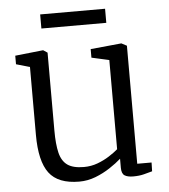

<svg xmlns="http://www.w3.org/2000/svg" viewBox="-52 -769 727 828"><g transform="rotate(-5 311.0 -355.5)"><path d="M491.5 9Q467.5 9 454.5 0.8Q441.5 -7.5 441.5 -33V-72Q421.5 -54 392.2 -34.8Q363 -15.5 328.8 -2.2Q294.5 11 258.5 11Q166.5 11 127.8 -40.5Q89 -92 89 -206V-500L30 -517V-554L151 -567H152L170 -555V-218Q170 -158.5 179 -121.5Q188 -84.5 212.5 -67.2Q237 -50 283.5 -50Q315 -50 343 -60.5Q371 -71 394 -85.8Q417 -100.5 432.5 -114V-500L356.5 -517V-554L489.5 -567H490.5L513.5 -555V-44H575.5L574.5 -6Q558 -1.5 538 3.8Q518 9 491.5 9ZM433.5 -722V-661H152.5V-722Z"/></g></svg>

Font: Merriweather Light 18pt Light
Style: Regular
Weight: 300
Version: Version 2.100